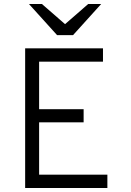

<svg xmlns="http://www.w3.org/2000/svg" viewBox="-20 -942 656 962"><path d="M106 -700H496V-633H176V-395H399V-329H176V-67H518V0H106ZM266 -766 125 -922H190L306 -821L422 -922H487L346 -766Z"/></svg>

Font: Overpass Mono Light
Style: Regular
Weight: 300
Monospace: yes
Designer: Delve Withrington, Dave Bailey
Foundry: Delve Fonts
Version: Version 1.000;DELV;Overpass